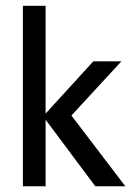

<svg xmlns="http://www.w3.org/2000/svg" viewBox="-20 -648 474 668"><path d="M59.6 0V-627.9H138.7V-252.9L304.7 -434.6H402.3L228.5 -246.1L416 0H311.5L138.7 -231.4V0Z"/></svg>

Font: Padauk
Style: Regular
Weight: 400
Designer: Debbi Hosken, Becca Hirsbrunner Spalinger
Foundry: SIL International
Version: Version 5.003